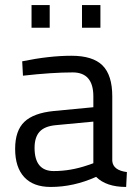

<svg xmlns="http://www.w3.org/2000/svg" viewBox="-20 -731 541 761"><path d="M40 0ZM40 -141Q40 -213 76.5 -248Q113 -283 193 -291L350 -306V-349Q350 -444 268 -444Q187 -444 71 -431L68 -488Q175 -510 263 -510Q348 -510 386.5 -471.5Q425 -433 425 -349V-93Q428 -56 483 -49L480 10Q401 10 361 -30Q272 10 181 10Q112 10 76 -29Q40 -68 40 -141ZM327 -76 350 -84V-249L202 -235Q157 -231 137 -209Q117 -187 117 -145Q117 -53 193 -53Q260 -53 327 -76ZM105 -711H177V-621H105ZM305 -711H378V-621H305Z"/></svg>

Font: Cairo
Style: Regular
Weight: 400
Designer: Mohamed Gaber, the designers of Titillium
Foundry: Kief Type Foundry
Version: Version 2.009; ttfautohint (v1.5.33-1714) -l 8 -r 50 -G 200 